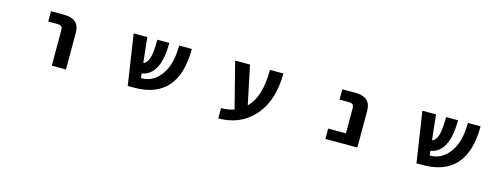

<svg xmlns="http://www.w3.org/2000/svg" viewBox="-17 -1184 5035 1927"><g transform="rotate(15 2500.0 -221.0)"><path d="M342.8 -416V-523.4H478.5Q639.6 -523.4 639.6 -379.9V2H492.2V-363.3Q492.2 -394.5 480 -405.3Q467.8 -416 434.6 -416Z M1281.2 2 1202.1 -523.4H1343.8L1372.1 -261.7Q1409.2 -272.5 1428.7 -330.1Q1448.2 -387.7 1448.2 -523.4H1572.3Q1572.3 -189.5 1383.8 -155.3L1388.7 -108.4H1394.5Q1514.6 -108.4 1594.7 -217.3Q1674.8 -326.2 1674.8 -523.4H1806.6Q1806.6 -258.8 1690.4 -128.4Q1574.2 2 1348.6 2Z M2495.1 -122.1Q2618.2 -240.2 2618.2 -523.4H2757.8Q2757.8 -242.2 2616.2 -80.6Q2474.6 81.1 2243.2 81.1V-26.4Q2325.2 -26.4 2377.9 -47.9L2256.8 -523.4H2411.1Z M3335 2V-105.5H3519.5V-363.3Q3519.5 -394.5 3507.3 -405.3Q3495.1 -416 3462.9 -416H3370.1V-523.4H3505.9Q3667 -523.4 3667 -379.9V2Z M4281.2 2 4202.1 -523.4H4343.8L4372.1 -261.7Q4409.2 -272.5 4428.7 -330.1Q4448.2 -387.7 4448.2 -523.4H4572.3Q4572.3 -189.5 4383.8 -155.3L4388.7 -108.4H4394.5Q4514.6 -108.4 4594.7 -217.3Q4674.8 -326.2 4674.8 -523.4H4806.6Q4806.6 -258.8 4690.4 -128.4Q4574.2 2 4348.6 2Z"/></g></svg>

Font: Gen Shin Gothic Monospace Bold
Style: Bold
Weight: 700
Designer: [Source Han Sans]
Ryoko NISHIZUKA  (kana & ideographs); Paul D. Hunt (Latin, Greek & Cyrillic); Wenlong ZHANG  (bopomofo
Version: Version 1.002.20150607